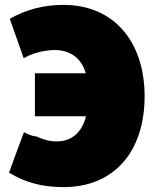

<svg xmlns="http://www.w3.org/2000/svg" viewBox="-20 -739 654 786"><path d="M240 27C448 27 572 -119 572 -345C572 -566 448 -719 240 -719C162 -719 88 -701 20 -662L77 -501C101 -514 133 -527 174 -532C257 -544 313 -506 331 -439H123V-263H332C316 -199 276 -160 211 -160C176 -160 148 -172 130 -180C106 -183 94 -190 78 -198C57 -143 37 -87 17 -32C84 8 152 27 240 27Z"/></svg>

Font: Repo ExtraBlack
Style: Regular
Weight: 400
Designer: Stefan Peev
Foundry: Context Ltd
Version: Version 001.502